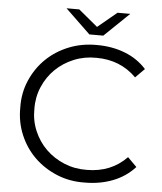

<svg xmlns="http://www.w3.org/2000/svg" viewBox="-59 -932 837 990"><g transform="rotate(5 359.5 -437.5)"><path d="M52 -350Q50 -425 78.5 -491Q107 -557 156.5 -605Q206 -653 273.5 -680Q341 -707 419 -706Q497 -706 563 -680.5Q629 -655 675 -604L628 -557Q545 -640 421 -640Q359 -641 304.5 -618.5Q250 -596 210 -557Q170 -518 147 -464.5Q124 -411 125 -350Q124 -289 147 -235.5Q170 -182 210 -143Q250 -104 304.5 -81.5Q359 -59 421 -60Q547 -60 628 -144L675 -97Q629 -46 562.5 -20Q496 6 418 6Q340 8 273 -19.5Q206 -47 156.5 -95Q107 -143 79 -209Q51 -275 52 -350ZM575 -881 446 -757H374L245 -881H311L410 -799L509 -881Z"/></g></svg>

Font: CMG Sans
Style: Regular
Weight: 400
Designer: Julieta Ulanovsky
Foundry: Julieta Ulanovsky
Version: Version 7.200